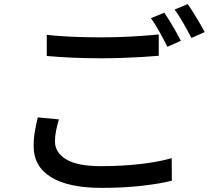

<svg xmlns="http://www.w3.org/2000/svg" viewBox="-20 -872 1040 936"><path d="M208 -702.1Q262.7 -695.8 330.8 -692.9Q398.9 -689.9 476.1 -689.9Q548.8 -689.9 623.8 -694.1Q698.7 -698.2 753.9 -704.1V-600.1Q719.7 -597.2 672.6 -594.2Q625.5 -591.3 574.2 -589.6Q522.9 -587.9 476.1 -587.9Q399.4 -587.9 333.7 -590.8Q268.1 -593.8 208 -599.1ZM267.1 -290Q258.8 -261.7 253.4 -235.4Q248 -209 248 -182.1Q248 -128.9 302.2 -95.5Q356.4 -62 472.2 -62Q574.2 -62 665.3 -72.5Q756.3 -83 816.9 -101.1L817.9 8.8Q759.3 23.9 669.9 33.9Q580.6 43.9 475.1 43.9Q314 43.9 229 -8.3Q144 -60.5 144 -159.2Q144 -199.7 150.6 -235.1Q157.2 -270.5 164.1 -299.8ZM780.8 -810.1Q793.5 -792 808.6 -767.3Q823.7 -742.7 837.9 -717.5Q852.1 -692.4 861.8 -672.9L795.9 -644Q780.8 -674.8 758.8 -714.6Q736.8 -754.4 715.8 -783.2ZM895 -852.1Q908.2 -833.5 923.8 -808.6Q939.5 -783.7 953.9 -758.8Q968.3 -733.9 978 -715.8L913.1 -687Q896.5 -719.2 874.3 -758.3Q852.1 -797.4 831.1 -825.2Z"/></svg>

Font: Source Han Sans CN Medium
Style: Regular
Weight: 500
Designer: Ryoko NISHIZUKA  (kana, bopomofo & ideographs); Paul D. Hunt (Latin, Greek & Cyrillic); Sandoll Communications , Soo-you
Foundry: Adobe
Version: Version 2.004;hotconv 1.0.118;makeotfexe 2.5.65603